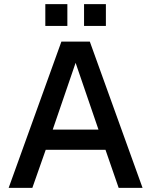

<svg xmlns="http://www.w3.org/2000/svg" viewBox="-20 -912 734 932"><path d="M22 0 278 -710H416L672 0H556L492 -185H202L137 0ZM236 -283H458L347 -607ZM200 -786V-892H307V-786ZM388 -786V-892H494V-786Z"/></svg>

Font: Geist Med
Style: Regular
Weight: 400
Designer: Basement.studio, Andrés Briganti, Mateo Zaragoza
Foundry: Basement.studio, Vercel, Andrés Briganti, Guido Ferreyra, Mateo Zaragoza
Version: Version 1.401